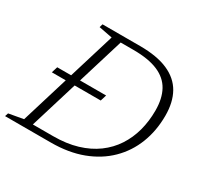

<svg xmlns="http://www.w3.org/2000/svg" viewBox="-169 -852 1048 1022"><g transform="rotate(30 354.5 -341.0)"><path d="M77 -326.5 88.5 -364H389L377.5 -326.5ZM252 -35.5Q334.5 -35.5 399.5 -55Q464.5 -74.5 513 -110.2Q561.5 -146 593.2 -194.5Q625 -243 640.8 -301.5Q656.5 -360 656.5 -425.5Q656.5 -499 629.5 -548.2Q602.5 -597.5 544.5 -622.2Q486.5 -647 393 -647H275.5L291 -682.5H413.5Q518.5 -682.5 585.2 -653.2Q652 -624 684 -567.5Q716 -511 716 -428.5Q716 -336 685.5 -257.8Q655 -179.5 596.2 -121.8Q537.5 -64 452.8 -32Q368 0 259 0H82L90.5 -35.5ZM260 -646 177 -662 183 -682.5H326L117.5 0H-22L-15.5 -20.5L74 -36.5Z"/></g></svg>

Font: Newsreader Light
Style: Italic
Weight: 300
Italic angle: -17°
Designer: Hugues Gentile
Foundry: Production Type
Version: Version 1.003